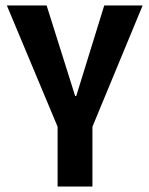

<svg xmlns="http://www.w3.org/2000/svg" viewBox="-20 -680 545 700"><path d="M190 0V-218L5 -660H150L254 -330H258L360 -660H500L317 -218V0Z"/></svg>

Font: Bricolage Grotesque 72pt SemiCondensed SemiBold
Style: Regular
Weight: 600
Width: 4
Designer: Mathieu Triay
Foundry: Atelier Triay
Version: Version 1.001;gftools[0.9.33.dev8+g029e19f]